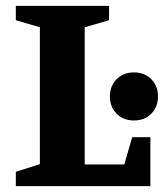

<svg xmlns="http://www.w3.org/2000/svg" viewBox="-20 -635 559 655"><path d="M34 0V-49L116 -75V-542L34 -566V-615H352V-566L269 -542V-74H404L431 -167H493V0ZM437 -224Q401 -224 378 -247Q355 -270 355 -306Q355 -342 378 -365Q401 -388 437 -388Q473 -388 496 -365Q519 -342 519 -306Q519 -270 496 -247Q473 -224 437 -224Z"/></svg>

Font: Manuale ExtraBold
Style: Regular
Weight: 800
Version: Version 1.002